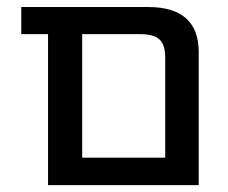

<svg xmlns="http://www.w3.org/2000/svg" viewBox="-20 -540 666 560"><path d="M42 -440.4V-519.5H412.1Q559.6 -519.5 559.6 -387.7V0H120.1V-440.4ZM219.7 -80.1H461.9V-372.1Q461.9 -409.2 445.3 -424.8Q428.7 -440.4 388.7 -440.4H219.7Z"/></svg>

Font: GenEi M Gothic v2 Medium
Style: Regular
Weight: 500
Version: Version 2.0